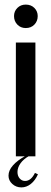

<svg xmlns="http://www.w3.org/2000/svg" viewBox="-20 -680 223 835"><path d="M41 -610Q41 -631 55.5 -645.5Q70 -660 92 -660Q115 -660 129.5 -645.5Q144 -631 144 -610Q144 -588 129.5 -573Q115 -558 92 -558Q70 -558 55.5 -573Q41 -588 41 -610ZM134 -495V0H49V-495ZM145 78Q133 105 114 120Q95 135 73 135Q50 135 33.5 120Q17 105 17 84Q17 61 36.5 39Q56 17 91 -2H107Q82 12 69 30.5Q56 49 56 68Q56 85 65.5 96Q75 107 89 107Q115 107 132 72Z"/></svg>

Font: Moniqa SemBd Heading
Style: Regular
Weight: 600
Designer: Rajesh Rajput
Foundry: Rajesh Rajput
Version: Version 1.000